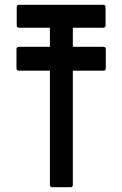

<svg xmlns="http://www.w3.org/2000/svg" viewBox="-20 -798 512 804"><path d="M49 -512V-592Q49 -602 59 -602H189V-682H60Q50 -682 50 -692V-768Q50 -778 60 -778H412Q422 -778 422 -768V-692Q422 -682 412 -682H285V-602H413Q423 -602 423 -592V-512Q423 -502 413 -502H285V-24Q285 -14 275 -14H199Q189 -14 189 -24V-502H59Q49 -502 49 -512Z"/></svg>

Font: Kanalisirung
Style: Regular
Weight: 500
Designer: Peter Wiegel
Foundry: Peter Wiegel
Version: 1.000